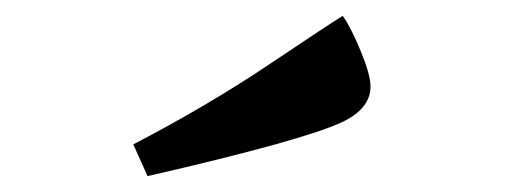

<svg xmlns="http://www.w3.org/2000/svg" viewBox="-20 -725 647 242"><path d="M447 -616C447 -626 442.8 -641 434.5 -661C426.2 -681 418.7 -695.7 412 -705C400 -697.7 368.7 -677 318 -643C267.3 -609 210.7 -575.7 148 -543L166 -503C296.7 -533 378.3 -555.7 411 -571C435 -582.3 447 -597.3 447 -616Z"/></svg>

Font: Oleo Script
Style: Regular
Weight: 400
Designer: Soytutype
Foundry: Soytutype
Version: Version 1.002